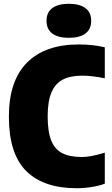

<svg xmlns="http://www.w3.org/2000/svg" viewBox="-20 -985 591 1015"><path d="M27 -368Q27 -558.5 123 -654.2Q219 -750 396 -750Q471 -750 534 -735V-571Q467.5 -585 414 -585Q351.5 -585 311.8 -564.2Q272 -543.5 252 -496.2Q232 -449 232 -370Q232 -288 251.2 -241.2Q270.5 -194.5 310 -174.8Q349.5 -155 414 -155Q460 -155 534 -178V-14Q506 -3 465.2 3.5Q424.5 10 385 10Q210 10 118.5 -81Q27 -172 27 -368ZM226 -875Q226 -920 257 -942.5Q288 -965 344 -965Q400 -965 431 -942.5Q462 -920 462 -875Q462 -830 431 -807.5Q400 -785 344 -785Q288 -785 257 -807.5Q226 -830 226 -875Z"/></svg>

Font: Encode Sans Condensed Black
Style: Regular
Weight: 900
Width: 3
Designer: Multiple Designers
Foundry: Impallari Type
Version: Version 2.000